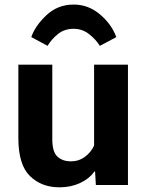

<svg xmlns="http://www.w3.org/2000/svg" viewBox="-20 -792 631 822"><path d="M58.6 -200.4Q58.6 -86.9 108 -38.5Q157.5 10 234.4 10Q283 10 322.4 -8.2Q361.8 -26.4 384.3 -57.9H387L390.4 0H527.8V-515.1H382.8V-168.9Q369.9 -140.1 343.6 -120.7Q317.4 -101.3 283.9 -101.3Q247.1 -101.3 225.5 -121.8Q203.9 -142.3 203.9 -195.6V-515.1H58.6ZM183.6 -595.7Q200.7 -624.3 228.3 -646.5Q255.9 -668.7 295.4 -668.7Q332.8 -668.7 361.8 -645.6Q390.9 -622.6 407.5 -595.7L478 -633.1Q458 -688.2 408.1 -730.3Q358.2 -772.5 295.7 -772.5Q226.6 -772.5 178.2 -726.4Q129.9 -680.4 114 -633.3Z"/></svg>

Font: Roboto Flex
Style: Regular
Weight: 400
Designer: Berlow after Robertson
Foundry: Google
Version: Version 3.200;gftools[0.9.32]